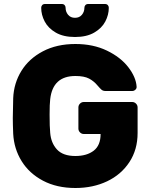

<svg xmlns="http://www.w3.org/2000/svg" viewBox="-20 -930 751 960"><path d="M44 0ZM228 -357Q228 -295 231 -266Q235 -215 265 -182.5Q295 -150 357 -150Q414 -150 448.5 -176.5Q483 -203 483 -260H399Q388 -260 380 -268Q372 -276 372 -287V-393Q372 -404 380 -412Q388 -420 399 -420H641Q652 -420 660 -412Q668 -404 668 -393V-265Q668 -182 627 -119.5Q586 -57 515.5 -23.5Q445 10 357 10Q264 10 195 -26.5Q126 -63 88 -124.5Q50 -186 46 -261Q44 -309 44 -340Q44 -377 46 -439Q49 -514 87 -575.5Q125 -637 194.5 -673.5Q264 -710 357 -710Q446 -710 514.5 -677Q583 -644 621.5 -594Q660 -544 663 -497Q664 -488 657 -481.5Q650 -475 641 -475H508Q495 -475 487.5 -481.5Q480 -488 468 -502Q450 -524 425.5 -537Q401 -550 357 -550Q244 -550 231 -434Q228 -410 228 -357ZM205 -910H289Q298 -910 303 -904.5Q308 -899 308 -891Q308 -871 320.5 -856Q333 -841 355 -841Q377 -841 389.5 -856Q402 -871 402 -891Q402 -899 407 -904.5Q412 -910 421 -910H505Q514 -910 519 -904.5Q524 -899 524 -891Q524 -856 506.5 -822.5Q489 -789 451 -767Q413 -745 355 -745Q297 -745 259 -767Q221 -789 203.5 -822.5Q186 -856 186 -891Q186 -899 191 -904.5Q196 -910 205 -910Z"/></svg>

Font: Hezaedrus
Style: Bold
Weight: 700
Designer: Hubert & Fischer
Foundry: Hubert & Fischer
Version: Version 1.10;September 3, 2019;FontCreator 11.5.0.2425 64-bi